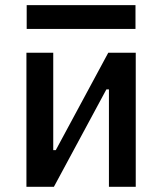

<svg xmlns="http://www.w3.org/2000/svg" viewBox="-20 -721 626 741"><path d="M150.4 0V-141.6H195.3L397.9 -517.6H432.1V-376H390.6L188 0ZM82 0V-517.6H185.5V0ZM400.4 0V-517.6H503.9V0ZM83 -609.4V-701.2H502.9V-609.4Z"/></svg>

Font: Cascadia Mono PL
Style: Regular
Weight: 400
Monospace: yes
Designer: Aaron Bell
Foundry: Saja Typeworks
Version: Version 2102.003